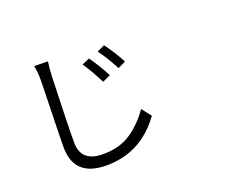

<svg xmlns="http://www.w3.org/2000/svg" viewBox="-121 -1028 1742 1338"><g transform="rotate(-20 750.0 -359.5)"><path d="M603.5 -690.4Q660.2 -610.4 700.2 -531.2L640.6 -503.9Q587.9 -609.4 546.9 -666ZM733.4 -741.2Q787.1 -669.9 832 -585L774.4 -556.6Q720.7 -658.2 676.8 -714.8ZM226.6 -771.5 328.1 -769.5Q321.3 -725.6 318.4 -670.9Q305.7 -305.7 305.7 -175.8Q305.7 -30.3 468.8 -30.3Q591.8 -30.3 675.8 -86.4Q759.8 -142.6 824.2 -235.4L878.9 -166Q722.7 51.8 465.8 51.8Q225.6 51.8 225.6 -168.9Q225.6 -248 231 -435.5Q236.3 -623 236.3 -670.9Q236.3 -722.7 226.6 -771.5Z"/></g></svg>

Font: Bpmf Zihi Sans Regular
Style: Regular
Weight: 400
Foundry: But Ko
Version: Version 1.320